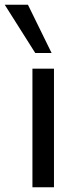

<svg xmlns="http://www.w3.org/2000/svg" viewBox="-60 -791 324 811"><path d="M77 0V-501H168V0ZM89 -567 -40 -771H58L158 -567Z"/></svg>

Font: Nunitoga
Style: Medium
Weight: 500
Designer: Vernon Adams
Foundry: Vernon Adams
Version: Version 1.0